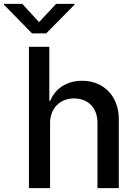

<svg xmlns="http://www.w3.org/2000/svg" viewBox="-76 -969 704 989"><path d="M182 -336C182 -411 233 -462 305 -462C379 -462 426 -412 426 -337V0H536V-356C536 -472 459 -553 347 -553C269 -553 209 -514 183 -450H178V-728H73V0H182ZM-56 -945 89 -797H162L308 -945V-949H213L125 -855L39 -949H-56Z"/></svg>

Font: Wafeq Medium
Style: Regular
Weight: 500
Designer: Rasmus Andersson & Azza Alameddine
Foundry: Google & TypeTogether
Version: Version 3.000;January 28, 2025;FontCreator 15.0.0.3014 64-bi